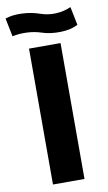

<svg xmlns="http://www.w3.org/2000/svg" viewBox="-100 -972 576 1020"><g transform="rotate(-10 187.5 -461.5)"><path d="M270 -733V0H100V-733ZM191 -905Q231 -891 274 -893Q317 -895 355 -912L375 -813Q338 -793 282 -791.5Q226 -790 181 -805Q145 -817 104 -819Q63 -821 25 -813L5 -912Q42 -925 94 -923Q146 -921 191 -905Z"/></g></svg>

Font: Kreadon
Style: Regular
Weight: 400
Designer: kohakuno
Foundry: StudioGnu
Version: Version 1.000;Glyphs 3.1.2 (3151)